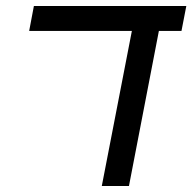

<svg xmlns="http://www.w3.org/2000/svg" viewBox="-20 -619 640 639"><path d="M409.2 0H318.8L418.9 -516.1H77.1L92.8 -599.1H600.1L584 -516.1H508.8Z"/></svg>

Font: Liberation Mono
Style: Italic
Weight: 400
Italic angle: -12°
Monospace: yes
Designer: Steve Matteson
Foundry: Ascender Corporation
Version: Version 2.1.5